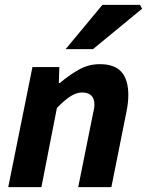

<svg xmlns="http://www.w3.org/2000/svg" viewBox="-20 -773 607 793"><path d="M14 0 114 -496H225L223 -430H227Q263 -461 304 -484.5Q345 -508 392 -508Q454 -508 482 -475.5Q510 -443 510 -381Q510 -364 508 -346.5Q506 -329 502 -310L440 0H303L362 -293Q365 -308 367.5 -319Q370 -330 370 -340Q370 -366 357 -378.5Q344 -391 319 -391Q296 -391 271.5 -375.5Q247 -360 215 -327L151 0ZM251 -570 403 -753H558L567 -737L364 -570Z"/></svg>

Font: Source Sans 3 ExtraLight
Style: Bold Italic
Weight: 700
Italic angle: -11°
Version: Version 3.052;hotconv 1.1.0;makeotfexe 2.6.0